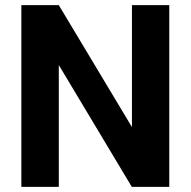

<svg xmlns="http://www.w3.org/2000/svg" viewBox="-20 -731 746 751"><path d="M642.1 -710.9V0H495.6L210 -476.6V0H63.5V-710.9H210L496.1 -233.9V-710.9Z"/></svg>

Font: Vazirmatn RD FD
Style: Bold
Weight: 700
Designer: Saber Rastikerdar
Foundry: Saber Rastikerdar
Version: Version 33.003